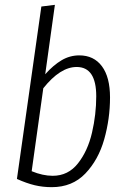

<svg xmlns="http://www.w3.org/2000/svg" viewBox="-20 -763 518 794"><path d="M435 -360Q435 -272 411 -187Q387 -102 333 -45.5Q279 11 194 11Q157 11 123.5 3Q90 -5 50 -23L151 -736L207 -743L167 -456Q201 -494 235 -514Q269 -534 308 -534Q368 -534 401.5 -489Q435 -444 435 -360ZM159 -398 111 -55Q157 -36 198 -36Q262 -36 302.5 -87.5Q343 -139 360.5 -214.5Q378 -290 378 -365Q378 -486 297 -486Q229 -486 159 -398Z"/></svg>

Font: Fira Sans Extra Condensed Light
Style: Italic
Weight: 300
Width: 3
Italic angle: -8°
Designer: Carrois Corporate & Edenspiekermann AG
Foundry: Carrois Corporate GbR & Edenspiekermann AG
Version: Version 4.203